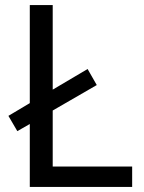

<svg xmlns="http://www.w3.org/2000/svg" viewBox="-20 -734 564 754"><path d="M97 0H499V-80H187V-300L360 -400L324 -463L187 -382V-714H97V-329L13 -279L48 -219L97 -247Z"/></svg>

Font: Noto Sans Miao
Style: Regular
Weight: 400
Designer: Monotype Design Team
Foundry: Monotype Imaging Inc.
Version: Version 2.003